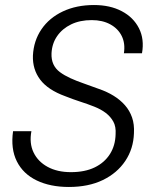

<svg xmlns="http://www.w3.org/2000/svg" viewBox="-20 -732 605 764"><path d="M254 12Q180 12 126 -14Q72 -40 47 -90Q22 -140 32 -210H105Q96 -162 113.5 -125.5Q131 -89 169.5 -68Q208 -47 262 -47Q318 -47 357 -66Q396 -85 417.5 -119Q439 -153 440 -198Q442 -228 431 -248Q420 -268 401 -282.5Q382 -297 355.5 -307.5Q329 -318 299.5 -327.5Q270 -337 240 -349Q171 -374 140 -415Q109 -456 111 -511Q114 -570 145 -615.5Q176 -661 230 -686.5Q284 -712 354 -712Q418 -712 464.5 -687.5Q511 -663 533 -619.5Q555 -576 545 -520H473Q479 -559 464.5 -588.5Q450 -618 419 -635Q388 -652 345 -652Q298 -652 263 -635Q228 -618 207.5 -588.5Q187 -559 185 -520Q184 -495 192.5 -476.5Q201 -458 218.5 -445Q236 -432 260 -421Q284 -410 313 -400Q342 -390 374 -378Q406 -367 432 -351Q458 -335 477 -313.5Q496 -292 505.5 -264.5Q515 -237 513 -202Q511 -140 478.5 -91.5Q446 -43 389 -15.5Q332 12 254 12Z"/></svg>

Font: DM Sans 28pt Light
Style: Italic
Weight: 300
Italic angle: -10°
Version: Version 4.004;gftools[0.9.30]